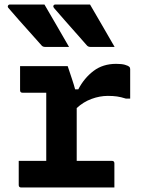

<svg xmlns="http://www.w3.org/2000/svg" viewBox="-20 -831 640 851"><path d="M177 -811Q205 -763 232 -716.5Q259 -670 286 -623H180Q169 -623 163 -631Q134 -664 110 -690.5Q86 -717 64 -742Q42 -767 17 -796Q13 -801 15.5 -806Q18 -811 24 -811ZM379 -811Q407 -763 434 -716.5Q461 -670 488 -623H381Q370 -623 364 -631Q335 -664 311.5 -690.5Q288 -717 266 -742Q244 -767 219 -796Q215 -801 217 -806Q219 -811 226 -811ZM63 -118H185V-420H80Q69 -420 69 -431V-538H280Q280 -538 286 -520Q292 -502 300 -478Q308 -454 313 -435H327Q353 -485 394.5 -516.5Q436 -548 495 -548Q519 -548 533.5 -544Q548 -540 554 -534Q557 -531 557 -524V-394H538Q516 -401 498.5 -403.5Q481 -406 458 -406Q422 -406 385.5 -392.5Q349 -379 320 -352V-118H476Q487 -118 487 -107V0H74Q63 0 63 -11Z"/></svg>

Font: Recursive Mn Lnr St
Style: Bold
Weight: 700
Monospace: yes
Version: Version 1.079;hotconv 1.0.112;makeotfexe 2.5.65598; ttfautoh